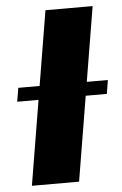

<svg xmlns="http://www.w3.org/2000/svg" viewBox="-53 -766 509 804"><g transform="rotate(-5 202.0 -364.0)"><path d="M367.2 -727.5 246.6 0H48.3L168.9 -727.5ZM17.6 -356 27.3 -413.6H403.8L394.5 -356Z"/></g></svg>

Font: Inter 17pt Black
Style: Italic
Weight: 900
Italic angle: -9.3988°
Version: Version 4.001;git-66647c0bb